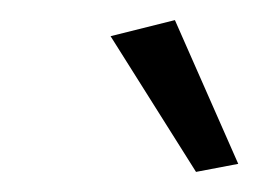

<svg xmlns="http://www.w3.org/2000/svg" viewBox="-20 -744 257 191"><path d="M154 -724 217 -581 175 -573 90 -708Z"/></svg>

Font: Arsenal SC
Style: Italic
Weight: 400
Italic angle: -9.10001°
Designer: Andrij Shevchenko
Foundry: Stairsfor
Version: Version 2.001; ttfautohint (v1.8.4.7-5d5b)